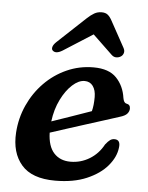

<svg xmlns="http://www.w3.org/2000/svg" viewBox="-52 -749 617 803"><g transform="rotate(5 256.5 -347.0)"><path d="M463.5 -148Q459 -109 428 -72.2Q397 -35.5 341.8 -11.8Q286.5 12 209 12Q111.5 12 67.8 -38.8Q24 -89.5 29.5 -174.5Q33.5 -235.5 58 -289.5Q82.5 -343.5 123 -385Q163.5 -426.5 216.2 -450.2Q269 -474 329 -474Q393.5 -474 425.2 -440.8Q457 -407.5 464 -357.5Q467.5 -337 478.5 -335Q495 -332.5 495 -315.5Q495 -304 486.5 -294Q478 -284 455.5 -277.5Q430.5 -269.5 394.5 -258Q358.5 -246.5 318.2 -233.8Q278 -221 239 -208.5Q200 -196 169.5 -186Q171 -129 196.8 -100.8Q222.5 -72.5 266.5 -72.5Q309.5 -72.5 346.2 -94.8Q383 -117 404.5 -157Q416 -171.5 424 -177Q432 -182.5 442.5 -182.5Q468.5 -182 463.5 -148ZM296.5 -414Q271.5 -414 245.2 -390.2Q219 -366.5 198.8 -325.8Q178.5 -285 172 -233.5Q211 -247 257 -262.8Q303 -278.5 337.5 -291Q344 -315.5 344 -350.5Q344 -379.5 331.5 -396.8Q319 -414 296.5 -414ZM193 -532.5Q165 -515.5 151.5 -530Q147 -535 149.5 -544.5Q152 -554 164 -565.5L281.5 -675.5Q297.5 -690.5 311.5 -698.5Q325.5 -706.5 342.5 -706.5Q359 -706.5 368.5 -698.5Q378 -690.5 386 -675.5L446.5 -565.5Q452.5 -554 449.5 -544.5Q446.5 -535 439 -530Q430 -524 419.2 -524Q408.5 -524 399.5 -532.5L317 -611.5Z"/></g></svg>

Font: Fraunces 9pt Soft SemiBold
Style: Italic
Weight: 600
Italic angle: -16°
Version: Version 1.000;[b76b70a41]